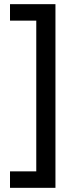

<svg xmlns="http://www.w3.org/2000/svg" viewBox="-20 -740 356 921"><path d="M28 82V161H246V-720H28V-641H154V82Z"/></svg>

Font: Noto Sans Armenian Condensed Medium
Style: Regular
Weight: 500
Width: 3
Designer: Monotype Design Team
Foundry: Monotype Imaging Inc.
Version: Version 2.008